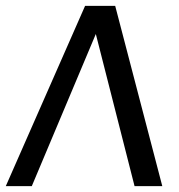

<svg xmlns="http://www.w3.org/2000/svg" viewBox="-35 -632 608 652"><path d="M-15.3 0 253.9 -612H356.2L516.1 0H421.9L290.4 -516.5L73 0Z"/></svg>

Font: Ancizar Sans Thin
Style: Italic
Weight: 100
Italic angle: -4°
Designer: Cesar Puertas, Viviana Monsalve, Julian Moncada, Julian Prieto, Jose Castro, Mariel Hernandez, Felipe Aragon, Sara Alarc
Version: Version 8.100